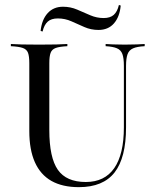

<svg xmlns="http://www.w3.org/2000/svg" viewBox="-20 -750 632 781"><path d="M300.8 11.3Q233.9 11.3 189.1 -14.1Q144.4 -39.5 121.8 -90.3Q99.2 -141.1 99.2 -216.9V-492.7Q99.2 -521 94 -535.1Q88.7 -549.2 73 -554.8Q57.3 -560.5 24.2 -562.1V-571Q56.5 -568.5 139.5 -568.5Q221 -568.5 254 -571V-562.1Q221.8 -560.5 206.5 -554.8Q191.1 -549.2 185.9 -535.1Q180.6 -521 180.6 -492.7V-221Q180.6 -108.9 215.3 -59.3Q250 -9.7 329 -9.7Q405.6 -9.7 444.8 -66.1Q483.9 -122.6 483.9 -232.3V-482.3Q483.9 -513.7 477.8 -530.2Q471.8 -546.8 455.6 -553.6Q439.5 -560.5 409.7 -562.1V-571Q420.2 -570.2 439.9 -569.4Q459.7 -568.5 487.1 -568.5Q516.1 -568.5 537.1 -569.4Q558.1 -570.2 568.5 -571V-562.1Q537.1 -560.5 521 -553.2Q504.8 -546 498.8 -529.4Q492.7 -512.9 492.7 -481.5V-232.3Q492.7 -108.1 446 -48.4Q399.2 11.3 300.8 11.3ZM380.6 -628.2Q350 -628.2 323.4 -639.9Q296.8 -651.6 270.6 -663.3Q244.4 -675 215.3 -675Q188.7 -675 174.2 -662.1Q159.7 -649.2 153.2 -621.8L145.2 -624.2Q150 -670.2 173.8 -696.4Q197.6 -722.6 236.3 -722.6Q266.9 -722.6 294 -710.9Q321 -699.2 347.2 -687.9Q373.4 -676.6 401.6 -676.6Q428.2 -676.6 442.7 -689.5Q457.3 -702.4 463.7 -729.8L471 -727.4Q466.9 -681.5 443.5 -654.8Q420.2 -628.2 380.6 -628.2Z"/></svg>

Font: Playfair 144pt
Style: Regular
Weight: 400
Designer: Claus Eggers Sørensen
Foundry: Claus Eggers Sørensen
Version: Version 2.001;gftools[0.9.30]